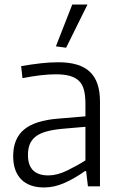

<svg xmlns="http://www.w3.org/2000/svg" viewBox="-20 -820 530 845"><path d="M174 5Q108 5 73 -31Q38 -67 38 -133Q38 -210 86 -250Q134 -290 237 -298L356 -308V-363Q356 -399 349.5 -424Q343 -449 327.5 -464Q312 -479 287 -486Q262 -493 226 -493Q164 -493 79 -476L73 -529Q120 -537 160 -541.5Q200 -546 237 -546Q331 -546 375.5 -504Q420 -462 420 -374V0H367L359 -67H354Q309 -35 264 -15Q219 5 174 5ZM193 -48Q231 -48 274.5 -69Q318 -90 356 -114V-262L253 -253Q212 -249 183.5 -241Q155 -233 137 -219Q119 -205 111 -185Q103 -165 103 -138Q103 -48 193 -48ZM226 -616 298 -800H365L271 -610Z"/></svg>

Font: Encode Sans Narrow
Style: Light
Weight: 300
Designer: Pablo Impallari, Andres Torresi
Foundry: Pablo Impallari, Andres Torresi
Version: Version 1.000; ttfautohint (v1.00) -l 8 -r 50 -G 200 -x 14 -